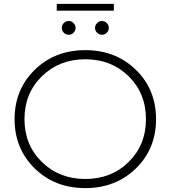

<svg xmlns="http://www.w3.org/2000/svg" viewBox="-20 -963 878 988"><path d="M272 -908V-943H566V-908ZM334 -784Q319 -784 308.5 -794.5Q298 -805 298 -820Q298 -834 308.5 -844.5Q319 -855 334 -855Q348 -855 358.5 -844.5Q369 -834 369 -820Q369 -805 358.5 -794.5Q348 -784 334 -784ZM469 -820Q469 -834 480 -844.5Q491 -855 505 -855Q519 -855 529.5 -844.5Q540 -834 540 -820Q540 -805 529.5 -794.5Q519 -784 505 -784Q491 -784 480 -794.5Q469 -805 469 -820ZM419 5Q262 5 158.5 -96.5Q55 -198 55 -350Q55 -502 158.5 -603.5Q262 -705 419 -705Q575 -705 679 -604Q783 -503 783 -350Q783 -197 679 -96Q575 5 419 5ZM195.5 -129.5Q285 -42 419 -42Q553 -42 642 -129.5Q731 -217 731 -350Q731 -483 642 -570.5Q553 -658 419 -658Q285 -658 195.5 -570.5Q106 -483 106 -350Q106 -217 195.5 -129.5Z"/></svg>

Font: mBank Light
Style: Regular
Weight: 300
Designer: Julieta Ulanovsky
Foundry: Julieta Ulanovsky
Version: Version 7.200;PS 007.200;hotconv 1.0.88;makeotf.lib2.5.64775